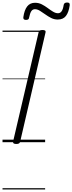

<svg xmlns="http://www.w3.org/2000/svg" viewBox="-20 -1128 573 1523"><path d="M109 14Q95 14 88.5 9.5Q82 5 84 -6L286 -871Q288 -881 295 -885.5Q302 -890 317 -890Q331 -890 337.5 -885.5Q344 -881 341 -870L140 -5Q138 5 131 9.5Q124 14 109 14ZM186 -970Q163 -970 165 -991Q173 -1048 195.5 -1077Q218 -1106 258 -1106Q287 -1106 311.5 -1093.5Q336 -1081 358 -1064.5Q380 -1048 400.5 -1035.5Q421 -1023 440 -1023Q458 -1023 469 -1039Q480 -1055 485 -1088Q488 -1108 512 -1108Q525 -1108 529.5 -1103Q534 -1098 533 -1086Q525 -1030 503 -1001.5Q481 -973 438 -973Q410 -973 385.5 -985.5Q361 -998 339 -1014Q317 -1030 296.5 -1042.5Q276 -1055 257 -1055Q239 -1055 228.5 -1039.5Q218 -1024 211 -989Q210 -979 204 -974.5Q198 -970 186 -970ZM0 365H338V375H0ZM0 -20H338V0H0ZM0 -505H338V-500H0ZM0 -885H338V-875H0Z"/></svg>

Font: Playwrite AT Guides
Style: Italic
Weight: 400
Italic angle: -13.0072°
Designer: Veronika Burian, José Scaglione
Foundry: TypeTogether
Version: Version 1.002